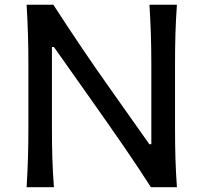

<svg xmlns="http://www.w3.org/2000/svg" viewBox="-20 -776 843 796"><path d="M90.3 0Q94.2 -62.5 95.9 -120.8Q97.7 -179.2 97.7 -249.5V-503.9Q97.7 -575.2 95.9 -634Q94.2 -692.9 90.3 -756.3H201.2Q262.2 -662.1 320.6 -575.7Q378.9 -489.3 439 -404.8L599.1 -178.2H607.4V-503.9Q607.4 -575.2 605.5 -634Q603.5 -692.9 599.6 -756.3H713.4Q709 -692.9 707.3 -634Q705.6 -575.2 705.6 -503.9V-249.5Q705.6 -179.2 707.3 -120.8Q709 -62.5 713.4 0H605.5Q554.7 -79.6 496.1 -164.8Q437.5 -250 364.7 -353L203.6 -581.1H195.3V-249.5Q195.3 -179.2 197 -120.8Q198.7 -62.5 203.6 0Z"/></svg>

Font: Pinar-FD Medium
Style: Regular
Weight: 500
Designer: Amin Abedi
Version: Version 3.000